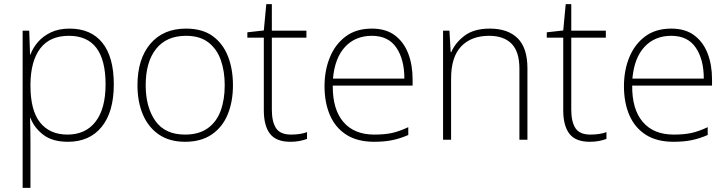

<svg xmlns="http://www.w3.org/2000/svg" viewBox="-20 -679 3539 933"><path d="M318 -540Q422 -540 477.5 -471Q533 -402 533 -269Q533 -135 474 -62.5Q415 10 310 10Q235 10 190.5 -24Q146 -58 128 -106H126Q127 -76 127.5 -44.5Q128 -13 128 16V234H90V-530H122L126 -414H128Q140 -447 165 -475.5Q190 -504 228 -522Q266 -540 318 -540ZM315 -505Q222 -505 175.5 -443.5Q129 -382 128 -269V-263Q128 -142 175 -83.5Q222 -25 308 -25Q396 -25 444.5 -88Q493 -151 493 -269Q493 -505 315 -505Z M1112 -265Q1112 -185 1086.5 -123Q1061 -61 1009 -25.5Q957 10 879 10Q804 10 752.5 -25Q701 -60 674.5 -122Q648 -184 648 -265Q648 -392 710.5 -466Q773 -540 884 -540Q963 -540 1013 -504Q1063 -468 1087.5 -406Q1112 -344 1112 -265ZM688 -265Q688 -158 735 -91.5Q782 -25 879 -25Q946 -25 989 -55.5Q1032 -86 1052 -140Q1072 -194 1072 -265Q1072 -333 1053 -387Q1034 -441 992.5 -473Q951 -505 884 -505Q789 -505 738.5 -441.5Q688 -378 688 -265Z M1394 -25Q1417 -25 1436.5 -28Q1456 -31 1472 -37V-4Q1456 2 1436 6Q1416 10 1391 10Q1322 10 1292 -29Q1262 -68 1262 -143V-496H1182V-522L1262 -531L1274 -659H1301V-530H1469V-496H1301V-146Q1301 -87 1321.5 -56Q1342 -25 1394 -25Z M1787 -540Q1855 -540 1898.5 -507.5Q1942 -475 1963.5 -419.5Q1985 -364 1985 -294V-263H1597Q1596 -148 1648.5 -86.5Q1701 -25 1799 -25Q1848 -25 1883.5 -32.5Q1919 -40 1964 -61V-23Q1925 -6 1886.5 2Q1848 10 1798 10Q1717 10 1663.5 -24Q1610 -58 1583.5 -119Q1557 -180 1557 -260Q1557 -337 1583 -400.5Q1609 -464 1660 -502Q1711 -540 1787 -540ZM1787 -505Q1707 -505 1657 -451.5Q1607 -398 1598 -297H1945Q1945 -390 1906 -447.5Q1867 -505 1787 -505Z M2360 -540Q2448 -540 2495.5 -493Q2543 -446 2543 -347V0H2504V-345Q2504 -428 2466 -466.5Q2428 -505 2357 -505Q2270 -505 2221 -453.5Q2172 -402 2172 -297V0H2133V-530H2164L2170 -426H2173Q2192 -471 2237.5 -505.5Q2283 -540 2360 -540Z M2849 -25Q2872 -25 2891.5 -28Q2911 -31 2927 -37V-4Q2911 2 2891 6Q2871 10 2846 10Q2777 10 2747 -29Q2717 -68 2717 -143V-496H2637V-522L2717 -531L2729 -659H2756V-530H2924V-496H2756V-146Q2756 -87 2776.5 -56Q2797 -25 2849 -25Z M3242 -540Q3310 -540 3353.5 -507.5Q3397 -475 3418.5 -419.5Q3440 -364 3440 -294V-263H3052Q3051 -148 3103.5 -86.5Q3156 -25 3254 -25Q3303 -25 3338.5 -32.5Q3374 -40 3419 -61V-23Q3380 -6 3341.5 2Q3303 10 3253 10Q3172 10 3118.5 -24Q3065 -58 3038.5 -119Q3012 -180 3012 -260Q3012 -337 3038 -400.5Q3064 -464 3115 -502Q3166 -540 3242 -540ZM3242 -505Q3162 -505 3112 -451.5Q3062 -398 3053 -297H3400Q3400 -390 3361 -447.5Q3322 -505 3242 -505Z"/></svg>

Font: Noto Sans Khmer UI ExtraLight
Style: Regular
Weight: 200
Designer: Danh Hong and the Monotype Design Team
Foundry: Monotype Imaging Inc.
Version: Version 2.002; ttfautohint (v1.8.4.7-5d5b)